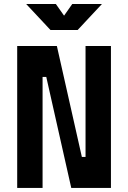

<svg xmlns="http://www.w3.org/2000/svg" viewBox="-20 -918 626 938"><path d="M328.1 0 206.1 -542H152.8V-693.4H257.8L379.9 -151.4H412.6V0ZM64 0V-693.4H188V0ZM397.9 0V-693.4H522V0ZM226.6 -771.5 107.9 -898.4H252.9L297.9 -834.5H288.1L333 -898.4H478L359.4 -771.5Z"/></svg>

Font: Cascadia Code PL
Style: Regular
Weight: 400
Monospace: yes
Designer: Aaron Bell
Foundry: Saja Typeworks
Version: Version 2102.003